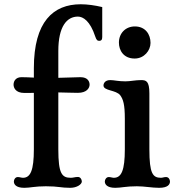

<svg xmlns="http://www.w3.org/2000/svg" viewBox="-20 -878 851 905"><path d="M45.4 -22.5C45.4 -11.2 52.7 7.3 94.7 7.3C122.1 7.3 144 0 196.3 0C257.3 0 265.1 7.3 311 7.3C342.8 7.3 365.7 -9.3 365.7 -22.5C365.7 -32.7 358.4 -43.9 347.7 -43.9C333 -43.9 325.7 -40 314 -40C272 -40 254.9 -58.6 254.9 -174.3V-442.4C292 -441.9 317.4 -440.4 347.2 -440.4C388.7 -440.4 402.3 -462.9 402.3 -479C402.3 -492.2 395 -514.2 359.4 -514.2C345.2 -514.2 303.2 -512.7 254.9 -511.2V-637.7C254.9 -753.9 295.4 -799.8 347.2 -799.8C371.6 -799.8 404.8 -779.3 428.7 -706.5C434.6 -688.5 439.5 -685.5 448.2 -685.5C456.1 -685.5 461.9 -689.5 461.9 -703.1V-844.7C426.3 -853 392.1 -857.9 360.4 -857.9C231 -857.9 139.6 -775.9 139.6 -556.6V-512.2C122.6 -513.2 96.7 -514.2 81.1 -514.2C55.2 -514.2 43.9 -496.6 43.9 -479C43.9 -465.8 52.2 -439.9 94.7 -439.9C106.9 -439.5 123 -439.9 139.6 -440.4V-174.3C139.6 -76.2 124 -40 88.4 -40C81.1 -40 72.3 -43.5 64 -43.5C52.7 -43.5 45.4 -32.7 45.4 -22.5ZM614.7 -602.1C659.7 -602.1 689.5 -640.1 689.5 -675.8C689.5 -715.8 665.5 -753.4 615.7 -753.4C571.3 -753.4 540.5 -720.7 540.5 -677.2C540.5 -641.1 562 -602.1 614.7 -602.1ZM474.1 -22.5C474.1 -11.2 481.9 7.3 523.4 7.3C551.3 7.3 573.2 0 625 0C662.1 0 695.8 7.3 730 7.3C772 7.3 781.2 -9.3 781.2 -22.5C781.2 -32.7 774.4 -43.5 762.7 -43.5C753.4 -43.5 745.6 -40 738.8 -40C700.2 -40 684.1 -59.6 684.1 -174.3V-438C684.1 -496.1 668.5 -500.5 645 -500.5C617.7 -500.5 594.2 -494.6 571.3 -494.6C536.1 -494.6 518.1 -500.5 499.5 -500.5C474.1 -500.5 467.8 -483.9 467.8 -475.1C467.8 -449.2 527.3 -454.6 546.9 -428.7C560.5 -409.7 568.4 -386.7 568.4 -317.9V-174.3C568.4 -76.2 552.7 -40 516.6 -40C509.8 -40 501 -43.5 492.7 -43.5C481.9 -43.5 474.1 -32.7 474.1 -22.5Z"/></svg>

Font: Stoke
Style: Regular
Weight: 400
Designer: Nicole Fally
Foundry: Nicole Fally
Version: Version 1.002